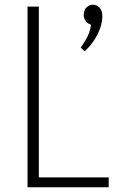

<svg xmlns="http://www.w3.org/2000/svg" viewBox="-20 -796 492 816"><path d="M340 -578 323 -594Q335 -611 344.5 -627Q354 -643 359.5 -659Q365 -675 367 -691Q351 -696 343.5 -707.5Q336 -719 336 -732Q336 -754 348 -765Q360 -776 375 -776Q390 -776 402.5 -764Q415 -752 415 -726Q415 -704 406 -677.5Q397 -651 380 -625Q363 -599 340 -578ZM130 -42H442V0H97V-768H145V-28Z"/></svg>

Font: Yaldevi ExtraLight
Style: Regular
Weight: 200
Designer: Sol Matas, Rajitha Manaperi, Kosala Senevirathne
Foundry: Mooniak
Version: Version 1.100